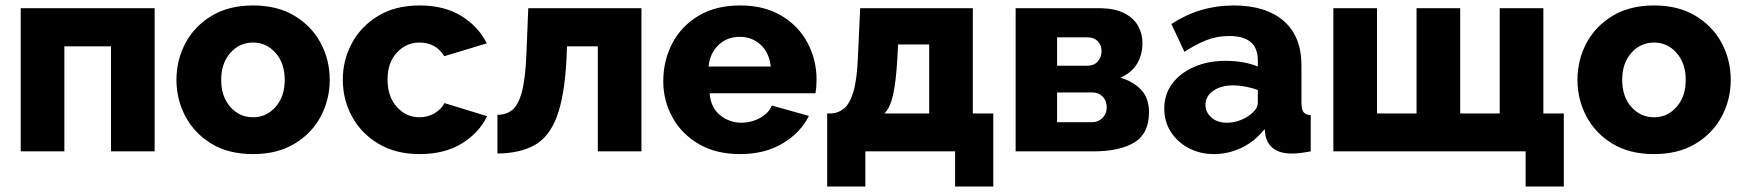

<svg xmlns="http://www.w3.org/2000/svg" viewBox="-20 -555 6390 704"><path d="M56 0V-525H547V0H387V-385H216V0Z M908 10Q818 10 755.5 -28Q693 -66 660 -128Q627 -190 627 -262Q627 -335 660 -397Q693 -459 756 -497Q819 -535 908 -535Q997 -535 1060 -497Q1123 -459 1156 -397Q1189 -335 1189 -262Q1189 -190 1156 -128Q1123 -66 1060 -28Q997 10 908 10ZM791 -262Q791 -201 824.5 -163Q858 -125 908 -125Q957 -125 990.5 -163Q1024 -201 1024 -262Q1024 -323 990.5 -361Q957 -399 908 -399Q858 -399 824.5 -361Q791 -323 791 -262Z M1519 10Q1431 10 1367.5 -28Q1304 -66 1270.5 -128Q1237 -190 1237 -263Q1237 -335 1270.5 -397Q1304 -459 1367 -497Q1430 -535 1519 -535Q1609 -535 1671.5 -496.5Q1734 -458 1765 -396L1609 -349Q1578 -399 1518 -399Q1469 -399 1435 -362Q1401 -325 1401 -263Q1401 -201 1435 -163Q1469 -125 1518 -125Q1548 -125 1573 -139.5Q1598 -154 1610 -177L1766 -129Q1737 -68 1673.5 -29Q1610 10 1519 10Z M1804 8V-134Q1836 -134 1858 -151.5Q1880 -169 1893 -216Q1906 -263 1910 -353L1917 -525H2332V0H2172V-385H2059L2057 -336Q2050 -203 2022 -128Q1994 -53 1940.5 -23Q1887 7 1804 8Z M2694 10Q2605 10 2542 -27Q2479 -64 2445.5 -125Q2412 -186 2412 -257Q2412 -333 2445 -396Q2478 -459 2541 -497Q2604 -535 2694 -535Q2783 -535 2846 -497Q2909 -459 2941.5 -397Q2974 -335 2974 -264Q2974 -235 2970 -213H2582Q2586 -160 2620.5 -132.5Q2655 -105 2699 -105Q2734 -105 2766 -122Q2798 -139 2810 -168L2946 -130Q2915 -68 2849.5 -29Q2784 10 2694 10ZM2578 -311H2806Q2801 -361 2769.5 -390.5Q2738 -420 2692 -420Q2646 -420 2614.5 -390Q2583 -360 2578 -311Z M3013 129V-139H3029Q3053 -140 3074.5 -157Q3096 -174 3109.5 -220Q3123 -266 3126 -353L3134 -525H3547V-139H3622V129H3482V0H3153V129ZM3223 -139H3387V-392H3273L3270 -336Q3265 -253 3254.5 -206.5Q3244 -160 3223 -139Z M3704 0V-525H4008Q4066 -525 4101.5 -507Q4137 -489 4153 -460Q4169 -431 4169 -398Q4169 -354 4149 -321Q4129 -288 4088 -270Q4134 -257 4163.5 -226.5Q4193 -196 4193 -143Q4193 -65 4139 -32.5Q4085 0 3989 0ZM3856 -314H3968Q3991 -314 4005 -329.5Q4019 -345 4019 -368Q4019 -390 4005 -404Q3991 -418 3969 -418H3856ZM3856 -107H3984Q4007 -107 4022.5 -122.5Q4038 -138 4038 -161Q4038 -186 4023 -201Q4008 -216 3985 -216H3856Z M4249 -157Q4249 -209 4278 -248Q4307 -287 4358 -309.5Q4409 -332 4475 -332Q4507 -332 4538 -326.5Q4569 -321 4592 -311V-334Q4592 -423 4487 -423Q4443 -423 4404.5 -408Q4366 -393 4323 -365L4275 -467Q4379 -535 4503 -535Q4621 -535 4686.5 -478.5Q4752 -422 4752 -315V-178Q4752 -154 4759.5 -144Q4767 -134 4786 -133V0Q4765 4 4748 6Q4731 8 4718 8Q4673 8 4649.5 -10Q4626 -28 4620 -59L4617 -82Q4582 -37 4533 -13.5Q4484 10 4432 10Q4380 10 4338.5 -12Q4297 -34 4273 -71.5Q4249 -109 4249 -157ZM4567 -137Q4592 -157 4592 -178V-225Q4571 -233 4546.5 -237.5Q4522 -242 4502 -242Q4457 -242 4428.5 -222Q4400 -202 4400 -171Q4400 -144 4421.5 -124.5Q4443 -105 4479 -105Q4503 -105 4527 -114Q4551 -123 4567 -137Z M5574 129V0H4869V-525H5029V-139H5174V-525H5334V-139H5479V-525H5639V-139H5714V129Z M6045 10Q5955 10 5892.5 -28Q5830 -66 5797 -128Q5764 -190 5764 -262Q5764 -335 5797 -397Q5830 -459 5893 -497Q5956 -535 6045 -535Q6134 -535 6197 -497Q6260 -459 6293 -397Q6326 -335 6326 -262Q6326 -190 6293 -128Q6260 -66 6197 -28Q6134 10 6045 10ZM5928 -262Q5928 -201 5961.5 -163Q5995 -125 6045 -125Q6094 -125 6127.5 -163Q6161 -201 6161 -262Q6161 -323 6127.5 -361Q6094 -399 6045 -399Q5995 -399 5961.5 -361Q5928 -323 5928 -262Z"/></svg>

Font: Raleway ExtraBold
Style: Regular
Weight: 800
Designer: Matt McInerney, Pablo Impallari, Rodrigo Fuenzalida
Foundry: Matt McInerney, Pablo Impallari, Rodrigo Fuenzalida
Version: Version 4.026